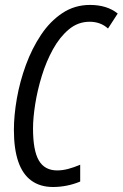

<svg xmlns="http://www.w3.org/2000/svg" viewBox="-20 -745 495 775"><path d="M194.3 9.8Q142.1 9.8 106.7 -15.9Q71.3 -41.5 53.7 -92.8Q36.1 -144 36.1 -220.7Q36.1 -279.3 48.1 -347.7Q60.1 -416 84.5 -482.7Q108.9 -549.3 145.5 -604.2Q182.1 -659.2 231.7 -692.1Q281.2 -725.1 343.3 -725.1Q377 -725.1 405 -716.6Q433.1 -708 455.1 -690.4L416 -629.9Q400.4 -644 381.8 -650.6Q363.3 -657.2 341.8 -657.2Q294.9 -657.2 258.1 -626.5Q221.2 -595.7 193.8 -546.1Q166.5 -496.6 148.7 -438.5Q130.9 -380.4 122.1 -324.5Q113.3 -268.6 113.3 -226.6Q113.3 -137.7 136.7 -97.4Q160.2 -57.1 210.9 -57.1Q232.4 -57.1 255.4 -63.2Q278.3 -69.3 303.7 -80.1V-12.2Q276.9 -1 249 4.4Q221.2 9.8 194.3 9.8Z"/></svg>

Font: Open Sans Condensed
Style: Italic
Weight: 400
Width: 3
Italic angle: -12°
Designer: Monotype Design Team
Foundry: Monotype Imaging Inc.
Version: Version 3.000